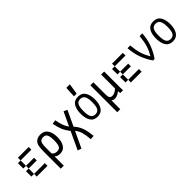

<svg xmlns="http://www.w3.org/2000/svg" viewBox="172 -1825 3155 3155"><g transform="rotate(-45 1750.0 -247.0)"><path d="M125 -375V-437.5H375V-375ZM125 -375V-250H62.5V-375ZM125 -187.5V-250H312.5V-187.5ZM62.5 -187.5H125V-62.5H62.5ZM125 0V-62.5H375V0Z M825.2 -218.8Q825.2 -117.2 785.2 -54.7Q745.1 7.8 665 7.8Q603.5 7.8 566.4 -27.3V187.5H496.1V-187.5Q496.1 -293 506.8 -337.9Q520.5 -395.5 560.5 -421.4Q600.6 -447.3 656.2 -447.3Q742.2 -447.3 783.7 -384.3Q825.2 -321.3 825.2 -218.8ZM749 -218.8Q749 -282.2 739.7 -317.9Q730.5 -353.5 710.4 -369.1Q690.4 -384.8 656.2 -384.8Q591.8 -384.8 575.2 -326.2Q566.4 -293 566.4 -187.5V-96.7Q594.7 -54.7 656.2 -54.7Q690.4 -54.7 710.4 -69.8Q730.5 -85 739.7 -120.6Q749 -156.2 749 -218.8Z M1188.5 194.3Q1178.7 85 1160.2 23.4Q1141.6 -38.1 1101.6 -86.9L969.7 194.3L904.3 172.9L1048.8 -135.7Q995.1 -206.1 968.3 -270.5Q941.4 -335 923.8 -427.7L994.1 -440.4Q1009.8 -356.4 1028.3 -304.7Q1046.9 -252.9 1081.1 -204.1L1195.3 -447.3L1257.8 -418.9L1132.8 -152.3Q1192.4 -85.9 1219.7 -10.7Q1247.1 64.5 1258.8 187.5Z M1364.3 -218.8Q1364.3 -323.2 1403.8 -386.7Q1443.4 -450.2 1531.2 -450.2Q1619.1 -450.2 1659.2 -386.7Q1699.2 -323.2 1699.2 -218.8Q1699.2 -115.2 1658.2 -51.3Q1617.2 12.7 1531.2 12.7Q1443.4 12.7 1403.8 -50.8Q1364.3 -114.3 1364.3 -218.8ZM1634.8 -218.8Q1634.8 -313.5 1610.4 -355Q1585.9 -396.5 1531.2 -396.5Q1476.6 -396.5 1452.6 -355Q1428.7 -313.5 1428.7 -218.8Q1428.7 -123 1452.6 -82Q1476.6 -41 1531.2 -41Q1585.9 -41 1610.4 -82Q1634.8 -123 1634.8 -218.8ZM1582 -687.5 1552.7 -500H1490.2L1500 -687.5Z M2066.4 0 2060.5 -47.9Q2032.2 -24.4 2001 -10.3Q1969.7 3.9 1942.4 3.9Q1901.4 3.9 1878.9 -18.6V187.5H1808.6V-437.5H1878.9V-155.3Q1878.9 -103.5 1893.6 -81.1Q1908.2 -58.6 1946.3 -58.6Q1974.6 -58.6 2003.9 -74.2Q2033.2 -89.8 2058.6 -115.2V-437.5H2128.9V-63.5L2130.9 0Z M2312.5 -375V-437.5H2562.5V-375ZM2312.5 -375V-250H2250V-375ZM2312.5 -187.5V-250H2500V-187.5ZM2250 -187.5H2312.5V-62.5H2250ZM2312.5 0V-62.5H2562.5V0Z M3016.6 -437.5Q3004.9 -299.8 2966.8 -197.8Q2928.7 -95.7 2862.3 2H2825.2Q2758.8 -95.7 2720.7 -197.8Q2682.6 -299.8 2670.9 -437.5H2734.4Q2746.1 -313.5 2771 -234.9Q2795.9 -156.2 2843.8 -75.2Q2891.6 -156.2 2916.5 -234.9Q2941.4 -313.5 2953.1 -437.5Z M3114.3 -218.8Q3114.3 -323.2 3153.8 -386.7Q3193.4 -450.2 3281.2 -450.2Q3369.1 -450.2 3409.2 -386.7Q3449.2 -323.2 3449.2 -218.8Q3449.2 -115.2 3408.2 -51.3Q3367.2 12.7 3281.2 12.7Q3193.4 12.7 3153.8 -50.8Q3114.3 -114.3 3114.3 -218.8ZM3384.8 -218.8Q3384.8 -313.5 3360.4 -355Q3335.9 -396.5 3281.2 -396.5Q3226.6 -396.5 3202.6 -355Q3178.7 -313.5 3178.7 -218.8Q3178.7 -123 3202.6 -82Q3226.6 -41 3281.2 -41Q3335.9 -41 3360.4 -82Q3384.8 -123 3384.8 -218.8Z"/></g></svg>

Font: Sudo Light
Style: Regular
Weight: 300
Monospace: yes
Designer: Jens Kutilek
Foundry: Jens Kutilek
Version: Version 0.040